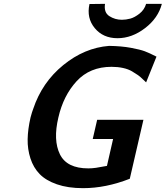

<svg xmlns="http://www.w3.org/2000/svg" viewBox="-20 -960 863 1000"><path d="M446 -939Q460 -939 487 -939.5Q514 -940 527 -940Q520 -895 549.5 -876Q579 -857 615 -857Q636 -857 658.5 -863Q681 -869 706.5 -889Q732 -909 741 -940H823Q804 -866 735.5 -813.5Q667 -761 592 -761Q517 -761 473.5 -813.5Q430 -866 446 -939ZM139 -348Q147 -378 153 -393Q199 -531 309.5 -621Q420 -711 548 -721Q613 -720 661.5 -711Q710 -702 734 -693Q758 -684 795 -665L741 -531Q738 -533 724.5 -546.5Q711 -560 699 -568.5Q687 -577 667.5 -588.5Q648 -600 620.5 -606Q593 -612 561 -612Q448 -612 379 -537Q310 -462 284 -348Q256 -230 292 -156.5Q328 -83 440 -83Q459 -83 480 -86Q501 -89 517 -92.5Q533 -96 537 -96L569 -236H463L486 -336H727L656 -29Q531 20 413 20Q334 20 276.5 0Q219 -20 186.5 -53.5Q154 -87 138.5 -135Q123 -183 124 -235Q125 -287 139 -348Z"/></svg>

Font: Coval
Style: ExtraBold Italic
Weight: 800
Foundry: Context Ltd
Version: Version 001.000